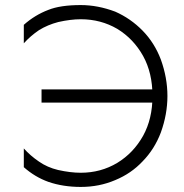

<svg xmlns="http://www.w3.org/2000/svg" viewBox="-20 -729 725 758"><path d="M144 -324H582V-376H144ZM582 -350Q582 -260 545 -193Q507 -125 443 -86Q378 -47 299 -47Q258 -47 209 -58Q167 -68 134 -91Q100 -114 74 -143V-69Q118 -30 171 -11Q229 9 299 9Q372 9 435 -18Q498 -44 543 -92Q590 -140 615 -206Q641 -278 641 -350Q641 -422 615 -494Q590 -560 543 -608Q496 -656 435 -683Q366 -709 299 -709Q218 -709 171 -690Q118 -670 74 -631V-558Q100 -587 134 -610Q168 -631 210 -642Q259 -653 299 -653Q378 -653 443 -615Q507 -576 545 -508Q582 -441 582 -350Z"/></svg>

Font: NM-font
Style: Light
Weight: 500
Designer: ""
Foundry: ""
Version: ""